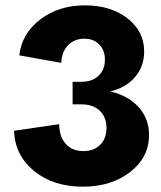

<svg xmlns="http://www.w3.org/2000/svg" viewBox="-20 -682 600 714"><path d="M288.1 12.2Q177.7 12.2 106.4 -46.4Q35.2 -105 32.2 -195.8L200.2 -220.2Q200.2 -174.3 224.4 -147.2Q248.5 -120.1 290 -120.1Q329.1 -120.1 352.5 -143.6Q376 -167 376 -206.1Q376 -246.1 351.1 -270Q326.2 -293.9 284.2 -293.9H250V-377.9H284.2Q323.2 -377.9 346.7 -400.4Q370.1 -422.9 370.1 -460Q370.1 -495.1 349.1 -516.6Q328.1 -538.1 293.9 -538.1Q256.3 -538.1 232.9 -513.7Q209.5 -489.3 208 -448.2L51.8 -476.1Q61 -557.1 129.6 -609.6Q198.2 -662.1 295.9 -662.1Q392.1 -662.1 454.1 -613.8Q516.1 -565.4 516.1 -490.2Q516.1 -435.5 482.4 -395.8Q448.7 -356 390.1 -341.8Q456.5 -326.7 495.4 -283.7Q534.2 -240.7 534.2 -180.2Q534.2 -96.7 463.9 -42.2Q393.6 12.2 288.1 12.2Z"/></svg>

Font: Apfel Grotezk
Style: Bold
Weight: 700
Designer: Luigi Gorlero
Foundry: Collletttivo
Version: Version 2.000;FEAKit 1.0